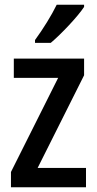

<svg xmlns="http://www.w3.org/2000/svg" viewBox="-20 -786 406 806"><path d="M333 -757V-766H218C196 -721 162 -666 127 -618V-606H193C237 -643 307 -717 333 -757ZM341 0V-81H138L333 -470V-540H38V-459H224L26 -64V0Z"/></svg>

Font: Noto Sans Sinhala Condensed Medium
Style: Regular
Weight: 500
Width: 3
Designer: Jelle Bosma - Monotype Design Team
Foundry: Monotype Imaging Inc.
Version: Version 2.006